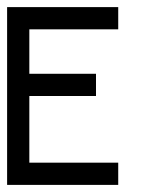

<svg xmlns="http://www.w3.org/2000/svg" viewBox="-20 -520 415 540"><path d="M0 -437.5V-500H62.5V-437.5ZM62.5 -437.5V-500H125V-437.5ZM125 -437.5V-500H187.5V-437.5ZM187.5 -437.5V-500H250V-437.5ZM250 -437.5V-500H312.5V-437.5ZM0 -375V-437.5H62.5V-375ZM0 -312.5V-375H62.5V-312.5ZM0 -250V-312.5H62.5V-250ZM0 -187.5V-250H62.5V-187.5ZM0 -125V-187.5H62.5V-125ZM0 -62.5V-125H62.5V-62.5ZM0 0V-62.5H62.5V0ZM62.5 0V-62.5H125V0ZM125 0V-62.5H187.5V0ZM187.5 0V-62.5H250V0ZM250 0V-62.5H312.5V0ZM62.5 -250V-312.5H125V-250ZM125 -250V-312.5H187.5V-250ZM187.5 -250V-312.5H250V-250Z"/></svg>

Font: AprilSans
Style: Regular
Weight: 400
Designer: typesprite
Version: Version 1.001;PS 001.001;hotconv 1.0.88;makeotf.lib2.5.64775